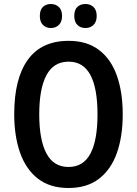

<svg xmlns="http://www.w3.org/2000/svg" viewBox="-20 -980 683 959"><path d="M593 -409Q593 -299 564 -216.5Q535 -134 475 -87.5Q415 -41 322 -41Q229 -41 169 -88Q109 -135 80 -218Q51 -301 51 -410Q51 -587 119 -681.5Q187 -776 323 -776Q415 -776 475 -730Q535 -684 564 -601.5Q593 -519 593 -409ZM176 -409Q176 -281 212 -213.5Q248 -146 322 -146Q396 -146 431.5 -212.5Q467 -279 467 -409Q467 -539 431.5 -605.5Q396 -672 323 -672Q248 -672 212 -604.5Q176 -537 176 -409ZM179 -900Q179 -931 194.5 -945.5Q210 -960 234 -960Q258 -960 274 -945Q290 -930 290 -900Q290 -871 274 -855.5Q258 -840 234 -840Q210 -840 194.5 -855.5Q179 -871 179 -900ZM351 -900Q351 -931 366.5 -945.5Q382 -960 407 -960Q431 -960 447 -945Q463 -930 463 -900Q463 -871 447 -855.5Q431 -840 407 -840Q382 -840 366.5 -855.5Q351 -871 351 -900Z"/></svg>

Font: Noto Sans Tamil UI Condensed SemiBold
Style: Regular
Weight: 600
Width: 3
Designer: Jelle Bosma - Monotype Design Team
Foundry: Monotype Imaging Inc.
Version: Version 2.004; ttfautohint (v1.8.4.7-5d5b)